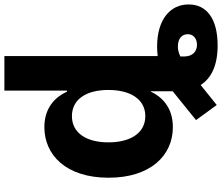

<svg xmlns="http://www.w3.org/2000/svg" viewBox="-86 -680 972 839"><g transform="rotate(-90 399.5 -261.0)"><path d="M263.1 8.9C351.2 8.9 397 -41.9 418 -87.4H419.7V8.2L293.7 110.1L359.7 200.6L447.1 130.3C475.9 175.4 529.8 204.5 620 204.5C737.9 204.5 799.4 155.5 799 77.8C799.4 -3.6 731.9 -60 615.1 -60C600.9 -60 587 -58.9 573.5 -57.5V-727.3H422.6V-453.8H418C397.7 -498.2 354 -552.6 262.8 -552.6C142.8 -552.6 41.9 -459.5 41.9 -272C41.9 -89.5 138.5 8.9 263.1 8.9ZM196.4 -272.7C196.4 -367.2 236.2 -432.2 311.1 -432.2C384.2 -432.2 425.4 -370 425.4 -272.7C425.4 -175.4 383.9 -111.5 311.1 -111.5C236.5 -111.5 196.4 -177.6 196.4 -272.7ZM571.7 58.9V41.5C588.1 34.1 603 30.2 616.5 30.9C652.3 31.2 669.4 50.4 669 74.6C669.4 97.7 649.9 114.3 623.2 114.3C595.5 114.3 572.1 97.3 571.7 58.9Z"/></g></svg>

Font: Magic Ui Pro
Style: Bold
Weight: 700
Designer: Stefan Endress, Andreas Faust
Version: Version 1.000;FEAKit 1.0